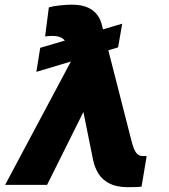

<svg xmlns="http://www.w3.org/2000/svg" viewBox="-20 -774 708 804"><path d="M491.7 -674.8 474.6 -575.7 132.3 -473.1 148.4 -573.7ZM335.4 -317.4 177.2 0H1.5L292 -544.9L404.8 -544.4ZM279.8 -754.4Q335 -754.4 366 -732.2Q397 -710 406.7 -668.9L531.7 -179.7Q535.2 -166.5 540.3 -152.8Q545.4 -139.2 554.2 -129.9Q563 -120.6 577.1 -120.6Q583 -120.6 587.2 -120.6Q591.3 -120.6 594.2 -120.6L572.8 7.3Q561 9.3 545.9 9.3Q530.8 9.3 512.2 9.8Q467.8 9.3 438.5 -5.6Q409.2 -20.5 392.8 -46.1Q376.5 -71.8 369.6 -105L296.9 -465.8L263.7 -581.1Q257.3 -601.6 242.7 -612.5Q228 -623.5 200.7 -623.5Q194.8 -623.5 187.3 -623.3Q179.7 -623 168.9 -621.6L184.6 -743.2Q204.6 -749 233.4 -751.7Q262.2 -754.4 279.8 -754.4Z"/></svg>

Font: Inter 24pt ExtraBold
Style: Italic
Weight: 800
Italic angle: -9.3988°
Designer: Rasmus Andersson
Foundry: rsms
Version: Version 4.001;git-66647c0bb